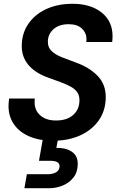

<svg xmlns="http://www.w3.org/2000/svg" viewBox="-20 -732 624 1015"><path d="M260 12Q189 12 136 -10.5Q83 -33 54 -74.5Q25 -116 25 -172Q25 -180 26 -191Q27 -202 28 -211H164Q163 -205 163 -200.5Q163 -196 163 -191Q163 -148 193.5 -121.5Q224 -95 276 -95Q334 -95 367 -124.5Q400 -154 400 -202Q400 -227 389 -243.5Q378 -260 356.5 -272.5Q335 -285 303.5 -296.5Q272 -308 231 -323Q165 -347 130 -389Q95 -431 95 -488Q95 -555 129.5 -605.5Q164 -656 224.5 -684Q285 -712 364 -712Q459 -712 517 -666Q575 -620 575 -541Q575 -534 574.5 -526Q574 -518 573 -510H436Q437 -515 437 -519Q437 -523 437 -527Q437 -558 413 -581Q389 -604 343 -604Q292 -604 262.5 -577.5Q233 -551 233 -511Q233 -480 253 -462Q273 -443 307 -429.5Q341 -416 382 -401Q450 -377 494.5 -332.5Q539 -288 539 -219Q539 -149 503 -97Q467 -45 404.5 -16.5Q342 12 260 12ZM109 263 122 189H234Q258 189 276 179Q294 169 295 147Q295 118 247 118H186L210 -17H290L278 50Q325 48 358 69Q391 90 391 134Q391 177 369 205.5Q347 234 312.5 248.5Q278 263 240 263Z"/></svg>

Font: Rethink Sans
Style: Bold Italic
Weight: 700
Italic angle: -10°
Designer: The Rethink Sans project authors (Hans Thiessen). DM Sans designed by Colophon Foundry.
Foundry: Rethink Communications LLC
Version: Version 1.001